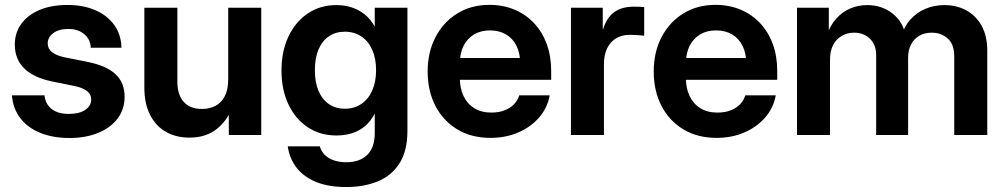

<svg xmlns="http://www.w3.org/2000/svg" viewBox="-20 -547 4073 778"><path d="M261.2 12.2Q196.3 12.2 145.3 -7.8Q94.2 -27.8 63.5 -66.7Q32.7 -105.5 28.3 -160.6H160.2Q164.1 -125 189.5 -105.2Q214.8 -85.4 258.8 -85.4Q301.3 -85.4 325.4 -101.8Q349.6 -118.2 349.6 -143.6Q349.6 -165.5 331.3 -179Q313 -192.4 280.8 -198.7L191.9 -216.8Q117.2 -231.9 78.6 -269.5Q40 -307.1 40 -366.2Q40 -414.1 66.2 -450.2Q92.3 -486.3 140.1 -506.6Q188 -526.9 253.4 -526.9Q317.9 -526.9 366.5 -505.6Q415 -484.4 442.9 -445.8Q470.7 -407.2 472.2 -353.5H347.7Q347.2 -386.2 322 -408Q296.9 -429.7 256.8 -429.7Q217.8 -429.7 195.6 -412.6Q173.3 -395.5 173.3 -371.1Q173.3 -349.6 190.7 -335.9Q208 -322.3 238.8 -315.4L334 -296.4Q411.6 -280.8 448.2 -246.3Q484.9 -211.9 484.9 -154.8Q484.9 -104 456.3 -66.4Q427.7 -28.8 377.2 -8.3Q326.7 12.2 261.2 12.2Z M747.6 10.7Q693.4 10.7 652.1 -12.9Q610.8 -36.6 587.9 -82Q564.9 -127.4 564.9 -192.9V-515.6H698.7V-216.3Q698.7 -162.1 724.9 -133.8Q751 -105.5 797.9 -105.5Q829.1 -105.5 853.3 -118.2Q877.4 -130.9 891.1 -157.7Q904.8 -184.6 904.8 -226.6V-515.6H1038.6V0H907.2V-132.8H931.2Q906.7 -64.5 861.6 -26.9Q816.4 10.7 747.6 10.7Z M1382.8 210.9Q1312 210.9 1261.7 190.7Q1211.4 170.4 1182.4 133.3Q1153.3 96.2 1146 45.9H1275.9Q1281.7 66.9 1296.4 81.1Q1311 95.2 1333 102.8Q1355 110.4 1382.8 110.4Q1438 110.4 1468.3 80.3Q1498.5 50.3 1498.5 -6.8V-85.9H1498Q1482.4 -55.7 1459.2 -36.1Q1436 -16.6 1407 -7.3Q1377.9 2 1343.8 2Q1276.9 2 1226.6 -31.7Q1176.3 -65.4 1148.4 -124.8Q1120.6 -184.1 1120.6 -260.7Q1120.6 -338.9 1148.7 -398.7Q1176.8 -458.5 1227.1 -492.4Q1277.3 -526.4 1343.3 -526.4Q1377 -526.4 1405.8 -516.8Q1434.6 -507.3 1458.3 -488.3Q1481.9 -469.2 1498 -439.9H1498.5V-515.6H1630.9V-16.6Q1630.9 64 1599.1 114.3Q1567.4 164.6 1511.2 187.7Q1455.1 210.9 1382.8 210.9ZM1377 -106.4Q1415.5 -106.4 1444.1 -125.7Q1472.7 -145 1488.3 -180.2Q1503.9 -215.3 1503.9 -262.7Q1503.9 -310.1 1488.3 -345.2Q1472.7 -380.4 1444.1 -399.4Q1415.5 -418.5 1377 -418.5Q1340.8 -418.5 1313.5 -400.4Q1286.1 -382.3 1271 -347.4Q1255.9 -312.5 1255.9 -262.7Q1255.9 -212.9 1271 -178Q1286.1 -143.1 1313.5 -124.8Q1340.8 -106.4 1377 -106.4Z M1967.8 11.7Q1890.1 11.7 1832.8 -22.9Q1775.4 -57.6 1744.1 -118.4Q1712.9 -179.2 1712.9 -257.3Q1712.9 -335.9 1744.9 -397Q1776.9 -458 1833.3 -492.7Q1889.6 -527.3 1962.9 -527.3Q2019 -527.3 2065.2 -507.8Q2111.3 -488.3 2144.5 -452.6Q2177.7 -417 2195.6 -367.9Q2213.4 -318.8 2213.4 -259.8V-223.6H1763.2V-312H2147.9L2087.9 -289.6Q2087.9 -331.1 2073 -361.1Q2058.1 -391.1 2030.5 -407.5Q2002.9 -423.8 1965.3 -423.8Q1928.2 -423.8 1900.9 -407.5Q1873.5 -391.1 1858.4 -361.1Q1843.3 -331.1 1843.3 -289.6V-231.4Q1843.3 -189.5 1858.4 -157.7Q1873.5 -126 1902.1 -108.4Q1930.7 -90.8 1971.2 -90.8Q2001 -90.8 2023.9 -99.6Q2046.9 -108.4 2062.3 -124Q2077.6 -139.6 2084 -160.6H2207.5Q2198.2 -109.9 2164.6 -71Q2130.9 -32.2 2080.1 -10.3Q2029.3 11.7 1967.8 11.7Z M2293.5 0V-515.6H2422.4V-428.7H2423.8Q2438 -474.6 2468.3 -497.3Q2498.5 -520 2549.3 -520Q2561.5 -520 2572 -519.5Q2582.5 -519 2590.3 -518.1V-402.3Q2583 -403.3 2565.9 -404.5Q2548.8 -405.8 2530.3 -405.8Q2501 -405.8 2477.5 -392.3Q2454.1 -378.9 2440.7 -352.3Q2427.2 -325.7 2427.2 -285.6V0Z M2883.8 11.7Q2806.2 11.7 2748.8 -22.9Q2691.4 -57.6 2660.2 -118.4Q2628.9 -179.2 2628.9 -257.3Q2628.9 -335.9 2660.9 -397Q2692.9 -458 2749.3 -492.7Q2805.7 -527.3 2878.9 -527.3Q2935.1 -527.3 2981.2 -507.8Q3027.3 -488.3 3060.5 -452.6Q3093.8 -417 3111.6 -367.9Q3129.4 -318.8 3129.4 -259.8V-223.6H2679.2V-312H3064L3003.9 -289.6Q3003.9 -331.1 2989 -361.1Q2974.1 -391.1 2946.5 -407.5Q2918.9 -423.8 2881.3 -423.8Q2844.2 -423.8 2816.9 -407.5Q2789.6 -391.1 2774.4 -361.1Q2759.3 -331.1 2759.3 -289.6V-231.4Q2759.3 -189.5 2774.4 -157.7Q2789.6 -126 2818.1 -108.4Q2846.7 -90.8 2887.2 -90.8Q2917 -90.8 2939.9 -99.6Q2962.9 -108.4 2978.3 -124Q2993.7 -139.6 3000 -160.6H3123.5Q3114.3 -109.9 3080.6 -71Q3046.9 -32.2 2996.1 -10.3Q2945.3 11.7 2883.8 11.7Z M3209.5 0V-515.6H3338.4V-401.4H3329.6Q3343.3 -443.4 3368.2 -471.2Q3393.1 -499 3425.5 -512.7Q3458 -526.4 3494.1 -526.4Q3553.2 -526.4 3596.7 -492.2Q3640.1 -458 3649.4 -401.4H3633.8Q3643.6 -439.5 3668.5 -467.5Q3693.4 -495.6 3729.2 -511Q3765.1 -526.4 3807.1 -526.4Q3856.4 -526.4 3895.8 -504.9Q3935.1 -483.4 3957.8 -442.1Q3980.5 -400.9 3980.5 -340.8V0H3846.7V-318.8Q3846.7 -367.7 3820.1 -391.1Q3793.5 -414.6 3755.4 -414.6Q3726.1 -414.6 3704.6 -401.9Q3683.1 -389.2 3671.4 -366.5Q3659.7 -343.8 3659.7 -313.5V0H3530.3V-323.7Q3530.3 -365.2 3505.1 -389.9Q3480 -414.6 3440.4 -414.6Q3414.1 -414.6 3391.8 -402.1Q3369.6 -389.6 3356.4 -365.5Q3343.3 -341.3 3343.3 -306.2V0Z"/></svg>

Font: Inter Cardless Display
Style: Bold
Weight: 700
Designer: Rasmus Andersson
Foundry: rsms
Version: Version 4.001;git-9221beed3